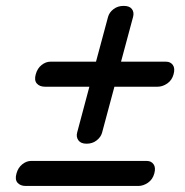

<svg xmlns="http://www.w3.org/2000/svg" viewBox="-20 -671 628 652"><path d="M274 -183Q254.5 -183 246.2 -194.5Q238 -206 242 -221L283.5 -376.5H133Q114.5 -376.5 105 -387.5Q95.5 -398.5 101.5 -419Q107 -439 121.2 -450.2Q135.5 -461.5 151 -461.5H306L347 -614Q351.5 -629.5 365.8 -640.2Q380 -651 400 -651Q420 -651 428 -640.2Q436 -629.5 432 -614L391 -461.5H544Q559 -461.5 567 -450.2Q575 -439 569.5 -419Q564 -398.5 548 -387.5Q532 -376.5 515 -376.5H368.5L326.5 -220Q322.5 -205.5 308.2 -194.2Q294 -183 274 -183ZM36 -82Q41.5 -102 55.8 -113.2Q70 -124.5 85.5 -124.5H478.5Q493.5 -124.5 501.5 -113.2Q509.5 -102 504 -82Q498.5 -61.5 482.5 -50.5Q466.5 -39.5 449.5 -39.5H67.5Q49 -39.5 39.5 -50.5Q30 -61.5 36 -82Z"/></svg>

Font: Fraunces 9pt S100 SemiBold
Style: Italic
Weight: 600
Italic angle: -16°
Version: Version 1.000; ttfautohint (v1.8.3)